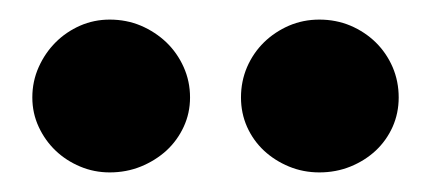

<svg xmlns="http://www.w3.org/2000/svg" viewBox="-20 -747 440 196"><path d="M174 -647.5Q174 -631.5 167.5 -617.5Q161 -603.5 149.8 -593.2Q138.5 -583 123.8 -577Q109 -571 92 -571Q76 -571 61.8 -577Q47.5 -583 36.8 -593.2Q26 -603.5 19.5 -617.5Q13 -631.5 13 -647.5Q13 -664 19.5 -678.5Q26 -693 36.8 -703.8Q47.5 -714.5 61.8 -720.8Q76 -727 92 -727Q109 -727 123.8 -720.8Q138.5 -714.5 149.8 -703.8Q161 -693 167.5 -678.5Q174 -664 174 -647.5ZM387 -647.5Q387 -631.5 380.8 -617.5Q374.5 -603.5 363.5 -593.2Q352.5 -583 337.8 -577Q323 -571 306 -571Q289.5 -571 275 -577Q260.5 -583 249.5 -593.2Q238.5 -603.5 232.2 -617.5Q226 -631.5 226 -647.5Q226 -664 232.2 -678.5Q238.5 -693 249.5 -703.8Q260.5 -714.5 275 -720.8Q289.5 -727 306 -727Q323 -727 337.8 -720.8Q352.5 -714.5 363.5 -703.8Q374.5 -693 380.8 -678.5Q387 -664 387 -647.5Z"/></svg>

Font: Lato 2
Style: Regular
Weight: 900
Designer: Lukasz Dziedzic with Adam Twardoch and Botio Nikoltchev
Foundry: tyPoland Lukasz Dziedzic
Version: Version 2.015; 2015-08-06; http://www.latofonts.com/